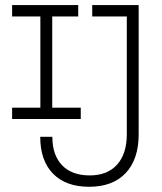

<svg xmlns="http://www.w3.org/2000/svg" viewBox="-20 -713 626 743"><path d="M324.7 9.8Q234.9 9.8 185.3 -40.8Q135.7 -91.3 135.7 -183.6H182.6Q182.6 -112.3 220.5 -73.2Q258.3 -34.2 327.1 -34.2Q395.5 -34.2 433.1 -75.9Q470.7 -117.7 470.7 -193.4V-649.4H336.9V-693.4H516.6V-193.4Q516.6 -96.7 466.6 -43.5Q416.5 9.8 324.7 9.8ZM26.9 -252.4V-296.4H136.2V-649.4H26.9V-693.4H282.7V-649.4H182.1V-296.4H292.5V-252.4Z"/></svg>

Font: Cascadia Code NF ExtraLight
Style: Regular
Weight: 200
Monospace: yes
Designer: Aaron Bell
Foundry: Saja Typeworks
Version: Version 2404.023; ttfautohint (v1.8.4)